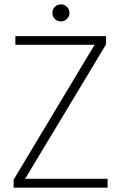

<svg xmlns="http://www.w3.org/2000/svg" viewBox="-20 -867 561 887"><path d="M43 0V-37L417 -660H51V-700H470V-662L96 -41H477V0ZM262 -768Q245 -768 233.5 -779.5Q222 -791 222 -807Q222 -824 233.5 -835.5Q245 -847 262 -847Q278 -847 289.5 -835Q301 -823 301 -807Q301 -792 289.5 -780Q278 -768 262 -768Z"/></svg>

Font: DM Sans 12pt ExtraLight
Style: Regular
Weight: 250
Version: Version 4.004;gftools[0.9.30]